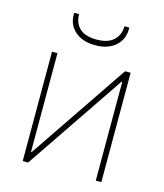

<svg xmlns="http://www.w3.org/2000/svg" viewBox="-110 -813 766 896"><g transform="rotate(15 273.5 -365.0)"><path d="M463.9 -528.3V0H437V-476.6L434.1 -477.5L110.4 0H84V-528.3H110.4V-51.8L113.3 -50.8L437 -528.3ZM170.9 -642.6Q134.8 -675.8 137.2 -727.5L138.2 -730.5H160.6Q160.6 -688.5 187 -662.6Q213.9 -636.7 269.5 -636.7Q325.2 -636.7 352.5 -663.1Q379.9 -689.5 379.9 -730.5H402.3L403.3 -727.5Q405.3 -675.8 369.1 -642.6Q333 -609.4 270.5 -609.4Q208 -609.4 170.9 -642.6Z"/></g></svg>

Font: Roboto-Thin
Style: Regular
Weight: 250
Designer: Google
Version: Version 1.100141; 2013; ttfautohint (v0.94.14-c901) -l 8 -r 